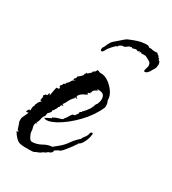

<svg xmlns="http://www.w3.org/2000/svg" viewBox="-142 -638 632 707"><g transform="rotate(30 174.0 -285.0)"><path d="M72 -9Q61 -9 50 -12Q34 -18 18 -45L26 -47L19 -52L11 -77H10Q9 -80 9 -86V-93Q9 -97 14 -107Q19 -117 23 -126L13 -124V-129Q14 -130 16 -134Q17 -137 21 -138Q22 -137 22 -135L24 -137V-142Q24 -146 24.5 -150.5Q25 -155 28 -158Q28 -164 29 -165L30 -169H32V-173L38 -181Q43 -186 44 -186V-187Q43 -186 41 -186Q37 -186 37 -190Q37 -191 38 -192V-197Q39 -198 39 -202Q39 -206 37 -208L44 -216L48 -215L47 -216H49L50 -217L53 -228L58 -220L61 -237Q62 -242 63 -247Q64 -252 65 -257L76 -258V-266H73V-271L78 -276V-275L79 -276V-281L88 -287V-291Q95 -295 100 -305Q103 -312 114 -314H108L109 -315L105 -312V-320H107L108 -322H109L111 -326V-331Q117 -335 123.5 -341Q130 -347 130 -354L134 -357V-361L138 -359L151 -371V-375L159 -380L163 -386Q163 -389 166 -389Q167 -389 170.5 -387.5Q174 -386 176 -385H182Q198 -385 214 -373.5Q230 -362 241 -346Q252 -330 252 -314Q252 -309 255 -304Q256 -301 256.5 -298Q257 -295 257 -291V-287Q257 -283 256 -282Q239 -242 203.5 -205Q168 -168 130 -147Q122 -143 112 -139Q102 -135 92 -135Q89 -135 88 -136L81 -138Q84 -139 90 -143Q92 -144 94 -145Q96 -146 98 -147L104 -150Q106 -150 107 -151L106 -152Q106 -156 111 -156Q117 -160 121 -161L131 -164Q137 -166 141.5 -167.5Q146 -169 146 -173Q150 -176 156 -186Q163 -198 166 -201L175 -203L185 -218L183 -222L191 -226V-230H193Q204 -242 210.5 -251.5Q217 -261 222 -277Q222 -279 225 -279V-280Q231 -292 231 -303Q231 -327 208 -327Q206 -327 203 -328Q199 -328 199 -326H204L199 -322Q194 -320 189.5 -316Q185 -312 185 -305H181Q183 -305 184 -301Q177 -301 174 -297L179 -294Q177 -292 174 -290.5Q171 -289 168 -287Q165 -286 162 -284.5Q159 -283 157 -281Q146 -273 146 -266Q146 -265 147 -264Q148 -263 149.5 -262Q151 -261 153 -259L145 -260Q145 -260 146 -260.5Q147 -261 148 -261Q144 -261 142 -260Q140 -260 142 -258L143 -257Q143 -257 142.5 -257Q142 -257 142 -256Q141 -255 141 -254H139Q135 -249 131.5 -244Q128 -239 126 -234Q122 -225 115 -216L122 -211H115L111 -207V-202L105 -197L107 -196L97 -179L94 -178V-170L83 -158L84 -154H82V-147Q75 -140 73 -129Q72 -119 65 -109H71L63 -104V-101Q62 -100 62 -98Q62 -94 62.5 -91Q63 -88 64 -85Q65 -82 65.5 -79Q66 -76 66 -72Q66 -64 72.5 -51.5Q79 -39 86 -39Q105 -39 124 -49Q142 -60 161 -61L182 -78Q198 -91 210 -109Q223 -127 239 -140H240L238 -142Q241 -146 247 -154Q253 -162 254 -167Q255 -168 255 -171Q255 -173 256 -174Q258 -179 262 -179Q266 -179 266 -174Q266 -171 265 -170Q265 -160 256.5 -141.5Q248 -123 237 -119V-116Q232 -111 227 -102Q220 -93 207.5 -77Q195 -61 187 -61L173 -52V-48Q173 -43 167 -41Q163 -36 157 -37Q154 -31 147 -29Q144 -28 138 -24Q136 -21 128.5 -18Q121 -15 118 -14Q113 -10 106 -9.5Q99 -9 94 -9ZM142 -456Q135 -456 138 -469Q138 -470 140.5 -473Q143 -476 143 -477Q147 -489 155 -501Q160 -507 166.5 -512Q173 -517 178 -522Q186 -529 193.5 -535.5Q201 -542 208 -544Q222 -550 237.5 -555Q253 -560 263 -560Q265 -560 267 -560.5Q269 -561 271 -561Q282 -561 285 -557.5Q288 -554 295 -556Q297 -555 303.5 -554Q310 -553 320 -554Q323 -555 326 -551Q329 -547 331 -547Q335 -547 333 -540L336 -541H337Q339 -541 339 -537.5Q339 -534 342 -532L346 -530L345 -529H346Q347 -527 348 -522.5Q349 -518 348 -514Q347 -509 347 -506Q347 -503 339 -491Q329 -470 317 -470Q312 -470 315 -480Q316 -484 317.5 -488.5Q319 -493 319 -498Q319 -500 317 -506Q314 -511 308 -514Q302 -517 297 -520Q297 -520 296 -520.5Q295 -521 294 -521Q294 -523 284.5 -523Q275 -523 274 -522Q273 -523 271 -525Q269 -527 265 -522L264 -527L259 -523L260 -525L259 -524Q257 -522 254 -524Q254 -524 253.5 -524.5Q253 -525 253 -525Q252 -525 251.5 -525.5Q251 -526 250 -526L244 -525L235 -522Q235 -523 232.5 -524Q230 -525 230 -525L226 -522Q226 -524 225 -524Q224 -524 222 -522.5Q220 -521 218 -520L211 -515Q208 -513 206 -512.5Q204 -512 202 -512H200Q195 -512 187 -506Q183 -498 180.5 -499.5Q178 -501 175 -495Q174 -494 171 -491.5Q168 -489 165 -485Q163 -483 158 -476.5Q153 -470 153 -469Q147 -456 142 -456Z"/></g></svg>

Font: Water Brush
Style: Regular
Weight: 400
Designer: Robert E. Leuschke
Foundry: Robert E. Leuschke
Version: Version 1.010; ttfautohint (v1.8.4.7-5d5b)